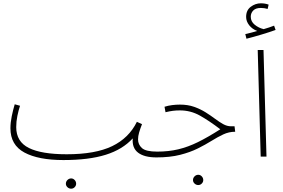

<svg xmlns="http://www.w3.org/2000/svg" viewBox="-20 -946 1708 1160"><path d="M363 21Q212 21 127.5 -24.5Q43 -70 43 -171Q43 -205 51 -244Q59 -283 69 -316L101 -307Q92 -280 85 -246Q78 -212 78 -178Q78 -90 154.5 -52Q231 -14 383 -14Q556 -14 657.5 -63Q759 -112 807 -210L838 -196Q827 -168 820.5 -145.5Q814 -123 814 -104Q814 -73 837.5 -51.5Q861 -30 930 -30Q941 -30 945 -25Q949 -20 949 -13Q949 -6 943 -0.5Q937 5 925 5Q852 5 814.5 -23.5Q777 -52 782 -110Q721 -43 619 -11Q517 21 363 21ZM410 194Q397 194 387.5 185Q378 176 378 164Q378 151 387.5 141.5Q397 132 410 132Q422 132 431 141.5Q440 151 440 164Q440 176 431 185Q422 194 410 194Z M925 5 930 -30Q999 -30 1057.5 -44Q1116 -58 1176 -87.5Q1236 -117 1311 -165Q1244 -216 1188 -247.5Q1132 -279 1067 -279Q1044 -279 1024.5 -276.5Q1005 -274 980 -268L974 -301Q996 -308 1020 -311Q1044 -314 1067 -314Q1115 -314 1153 -300.5Q1191 -287 1222 -267.5Q1253 -248 1279 -228.5Q1305 -209 1328.5 -196Q1352 -183 1376 -183H1397L1401 -150Q1363 -150 1329 -134Q1295 -118 1258 -95Q1221 -72 1175 -49Q1129 -26 1068 -10.5Q1007 5 925 5ZM1178 172Q1165 172 1155.5 163Q1146 154 1146 142Q1146 129 1155.5 119.5Q1165 110 1178 110Q1190 110 1199 119.5Q1208 129 1208 142Q1208 154 1199 163Q1190 172 1178 172Z M1469 -712 1462 -740Q1484 -745 1501 -749.5Q1518 -754 1534 -759Q1504 -770 1485.5 -793.5Q1467 -817 1467 -844Q1467 -884 1495 -905Q1523 -926 1556 -926Q1582 -926 1603 -918L1597 -892Q1577 -898 1556 -898Q1525 -898 1510 -882.5Q1495 -867 1495 -845Q1495 -816 1519 -796.5Q1543 -777 1573 -770Q1608 -780 1636 -791L1645 -765Q1609 -752 1559 -737Q1509 -722 1469 -712ZM1555 0 1537 -644H1572L1590 0Z"/></svg>

Font: Noto Sans Arabic UI SmCn XLt
Style: Regular
Weight: 200
Width: 4
Designer: Monotype Design Team, Nadine Chahine and Nizar Qandah
Foundry: Monotype Imaging Inc.
Version: Version 2.010; ttfautohint (v1.8.4.7-5d5b)